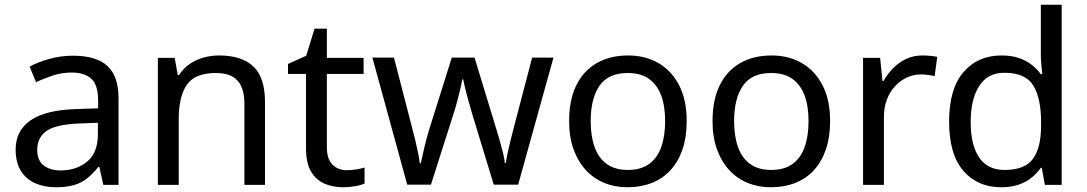

<svg xmlns="http://www.w3.org/2000/svg" viewBox="-20 -780 4584 810"><path d="M288 -545Q386 -545 433 -502Q480 -459 480 -365V0H416L399 -76H395Q372 -47 347.5 -27.5Q323 -8 291.5 1Q260 10 215 10Q167 10 128.5 -7Q90 -24 68 -59.5Q46 -95 46 -149Q46 -229 109 -272.5Q172 -316 303 -320L394 -323V-355Q394 -422 365 -448Q336 -474 283 -474Q241 -474 203 -461.5Q165 -449 132 -433L105 -499Q140 -518 188 -531.5Q236 -545 288 -545ZM314 -259Q214 -255 175.5 -227Q137 -199 137 -148Q137 -103 164.5 -82Q192 -61 235 -61Q303 -61 348 -98.5Q393 -136 393 -214V-262Z M904 -546Q1000 -546 1049 -499.5Q1098 -453 1098 -349V0H1011V-343Q1011 -408 982 -440Q953 -472 891 -472Q802 -472 768 -422Q734 -372 734 -278V0H646V-536H717L730 -463H735Q753 -491 779.5 -509.5Q806 -528 838 -537Q870 -546 904 -546Z M1443 -62Q1463 -62 1484 -65.5Q1505 -69 1518 -73V-6Q1504 1 1478 5.5Q1452 10 1428 10Q1386 10 1350.5 -4.5Q1315 -19 1293 -55Q1271 -91 1271 -156V-468H1195V-510L1272 -545L1307 -659H1359V-536H1514V-468H1359V-158Q1359 -109 1382.5 -85.5Q1406 -62 1443 -62Z M1971 -303Q1963 -331 1955.5 -357.5Q1948 -384 1942.5 -407Q1937 -430 1934 -445H1930Q1928 -430 1922.5 -407Q1917 -384 1910 -357Q1903 -330 1894 -302L1798 -1H1698L1551 -537H1642L1716 -251Q1724 -222 1731 -192.5Q1738 -163 1743.5 -136.5Q1749 -110 1751 -91H1755Q1758 -103 1762 -121Q1766 -139 1770.5 -159Q1775 -179 1780.5 -199Q1786 -219 1791 -235L1886 -537H1982L2074 -235Q2081 -212 2088.5 -186Q2096 -160 2102 -135.5Q2108 -111 2110 -92H2114Q2116 -109 2121.5 -134.5Q2127 -160 2134.5 -190.5Q2142 -221 2150 -251L2225 -537H2315L2166 -1H2063Z M2877 -269Q2877 -202 2859.5 -150.5Q2842 -99 2809.5 -63Q2777 -27 2730.5 -8.5Q2684 10 2627 10Q2574 10 2529 -8.5Q2484 -27 2451 -63Q2418 -99 2399.5 -150.5Q2381 -202 2381 -269Q2381 -358 2411 -419.5Q2441 -481 2497 -513.5Q2553 -546 2630 -546Q2703 -546 2758.5 -513.5Q2814 -481 2845.5 -419.5Q2877 -358 2877 -269ZM2472 -269Q2472 -206 2488.5 -159.5Q2505 -113 2540 -88Q2575 -63 2629 -63Q2683 -63 2718 -88Q2753 -113 2769.5 -159.5Q2786 -206 2786 -269Q2786 -333 2769 -378Q2752 -423 2717.5 -447.5Q2683 -472 2628 -472Q2546 -472 2509 -418Q2472 -364 2472 -269Z M3482 -269Q3482 -202 3464.5 -150.5Q3447 -99 3414.5 -63Q3382 -27 3335.5 -8.5Q3289 10 3232 10Q3179 10 3134 -8.5Q3089 -27 3056 -63Q3023 -99 3004.5 -150.5Q2986 -202 2986 -269Q2986 -358 3016 -419.5Q3046 -481 3102 -513.5Q3158 -546 3235 -546Q3308 -546 3363.5 -513.5Q3419 -481 3450.5 -419.5Q3482 -358 3482 -269ZM3077 -269Q3077 -206 3093.5 -159.5Q3110 -113 3145 -88Q3180 -63 3234 -63Q3288 -63 3323 -88Q3358 -113 3374.5 -159.5Q3391 -206 3391 -269Q3391 -333 3374 -378Q3357 -423 3322.5 -447.5Q3288 -472 3233 -472Q3151 -472 3114 -418Q3077 -364 3077 -269Z M3871 -546Q3886 -546 3903.5 -544.5Q3921 -543 3934 -540L3923 -459Q3910 -462 3894.5 -464Q3879 -466 3865 -466Q3834 -466 3806 -453Q3778 -440 3756 -416.5Q3734 -393 3721.5 -360Q3709 -327 3709 -286V0H3621V-536H3693L3703 -438H3707Q3724 -468 3748 -492.5Q3772 -517 3803 -531.5Q3834 -546 3871 -546Z M4204 10Q4104 10 4044 -59.5Q3984 -129 3984 -267Q3984 -405 4044.5 -475.5Q4105 -546 4205 -546Q4247 -546 4278 -535.5Q4309 -525 4332 -507Q4355 -489 4371 -467H4377Q4376 -480 4373.5 -505.5Q4371 -531 4371 -546V-760H4459V0H4388L4375 -72H4371Q4355 -49 4332 -30.5Q4309 -12 4277.5 -1Q4246 10 4204 10ZM4218 -63Q4303 -63 4337.5 -109.5Q4372 -156 4372 -250V-266Q4372 -366 4339 -419.5Q4306 -473 4217 -473Q4146 -473 4110.5 -416.5Q4075 -360 4075 -265Q4075 -169 4110.5 -116Q4146 -63 4218 -63Z"/></svg>

Font: Noto Sans Khmer
Style: Regular
Weight: 400
Designer: Danh Hong and the Monotype Design Team
Foundry: Monotype Imaging Inc.
Version: Version 2.003